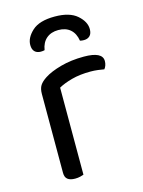

<svg xmlns="http://www.w3.org/2000/svg" viewBox="-105 -729 592 797"><g transform="rotate(-15 191.0 -331.0)"><path d="M155 -376V-218H75V-370Q75 -393 83.5 -406.5Q92 -420 112 -433Q138 -450 183 -462.5Q228 -475 283 -475Q363 -475 363 -435Q363 -425 360 -416.5Q357 -408 352 -402Q342 -404 326 -406Q310 -408 294 -408Q248 -408 213 -398.5Q178 -389 155 -376ZM75 -264 155 -252V-2Q150 0 140 2.5Q130 5 118 5Q97 5 86 -3.5Q75 -12 75 -31ZM209 -609Q178 -609 158 -592Q138 -575 133 -543Q130 -542 125.5 -541.5Q121 -541 116 -541Q100 -541 90.5 -550.5Q81 -560 81 -579Q81 -610 112 -638.5Q143 -667 209 -667Q273 -667 305 -639Q337 -611 337 -579Q337 -560 327.5 -550.5Q318 -541 302 -541Q297 -541 293 -541.5Q289 -542 285 -543Q280 -575 260.5 -592Q241 -609 209 -609Z"/></g></svg>

Font: Baloo Bhaijaan 2
Style: Regular
Weight: 400
Designer: Sanskriti Dholi, Noopur Datye and Ek Type
Foundry: Ek Type
Version: Version 1.701